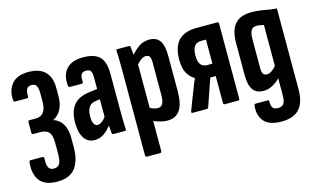

<svg xmlns="http://www.w3.org/2000/svg" viewBox="-84 -736 1914 1165"><g transform="rotate(-15 873.0 -153.0)"><path d="M151.7 191Q74.7 191 42.5 149.4Q10.3 107.9 17.3 35.3Q18.7 23.3 26.2 23.3H102.3Q111.8 23.3 111 34.6Q109 72.8 117.9 90.9Q126.8 109 152 109Q176.3 109 187.5 91Q198.6 73 198.6 27.2V-44.4Q198.6 -86.4 182.3 -106.3Q166 -126.1 127 -126.1H83.5Q79.5 -126.1 77 -129.1Q74.6 -132.1 74.6 -136.5V-202.1Q74.6 -207.1 77 -210.1Q79.5 -213.1 83.5 -213.1H122.5Q156.8 -213.1 173.1 -235.7Q189.3 -258.3 189.3 -303.9V-353.7Q189.3 -387 180.3 -401.5Q171.2 -416 150.4 -416Q127.6 -416 119.4 -400Q111.1 -383.9 112.5 -355.4Q112.9 -351 110.6 -348.1Q108.3 -345.1 104.5 -345.1H28.3Q19.7 -345.1 18.7 -356.8Q14.2 -418.3 47.2 -457.9Q80.2 -497.5 152.6 -497.5Q221.4 -497.5 256.4 -462.5Q291.3 -427.6 291.3 -359.3V-307.7Q291.3 -260.9 273.8 -227Q256.2 -193 224.3 -177.4V-176Q259.6 -164.8 280.1 -131.9Q300.6 -99 300.6 -47.8V14.6Q300.6 98.7 265 144.8Q229.4 191 151.7 191Z M554.5 0Q546.2 0 544.8 -10.2Q542.8 -26.6 540.8 -52.6Q538.8 -78.5 538.4 -97.9L528.9 -109.5V-358Q528.9 -390.4 521.6 -402.4Q514.2 -414.4 492.2 -414.4Q470.1 -414.4 461.6 -400.5Q453.1 -386.5 456.1 -355.4Q456.9 -344.5 446.2 -344.5H374.2Q363.4 -344.5 362.4 -357.7Q357 -424.4 391.1 -460.9Q425.3 -497.5 495.2 -497.5Q567.1 -497.5 599 -465.3Q630.9 -433.2 630.9 -357.3V-124.7Q630.9 -81.9 631.8 -54.9Q632.6 -27.9 633.9 -11.9Q635.3 0 626.6 0ZM435.1 6Q393.3 6 370.1 -28.8Q346.8 -63.6 346.8 -125.7Q346.8 -195.3 378 -235.2Q409.2 -275.2 481.1 -283.7L537.3 -290.9L536.9 -226.2L501.3 -221.4Q472.5 -217.8 458.7 -197.2Q444.9 -176.7 444.9 -138.9Q444.9 -109.8 453.2 -93.9Q461.4 -78 476.5 -78Q491.1 -78 506.3 -90.4Q521.5 -102.7 543.2 -133.5L550.5 -68.8Q518.2 -27.9 493.1 -11Q467.9 6 435.1 6Z M893.6 6Q869 6 842.4 -1.6Q815.9 -9.2 795.3 -20.2L794.7 -101.9Q808.6 -94.8 824.2 -88.6Q839.8 -82.3 856 -82.3Q876.1 -82.3 886 -99.2Q895.9 -116.1 895.9 -155.4V-357.4Q895.9 -383.9 889.1 -395.1Q882.3 -406.2 865.8 -406.2Q848.5 -406.2 831 -392.3Q813.5 -378.3 797.5 -356.8L784 -419.1Q812.8 -453.9 842.8 -475.7Q872.9 -497.5 911.5 -497.5Q955.5 -497.5 976.7 -467.6Q997.9 -437.7 997.9 -371.6V-152.7Q997.9 -71.7 972 -32.8Q946.1 6 893.6 6ZM714.4 185Q705.4 185 705.4 174.1V-371.7Q705.4 -406.1 704.9 -432.7Q704.4 -459.4 702.4 -479.5Q701.4 -491.5 710.4 -491.5H781.4Q790.6 -491.5 791.6 -481.7Q793.6 -469.7 795 -449.3Q796.4 -428.8 797.4 -409.4L807.4 -379.6V174.1Q807.4 185 798.1 185Z M1050.9 0Q1041.2 0 1045.4 -12.7L1089.2 -126.5Q1096.8 -145.3 1103.9 -164.2Q1111 -183 1118.6 -199.6V-200.6Q1089.6 -218 1072.8 -248.2Q1056 -278.4 1056 -331.8Q1056 -412.3 1093.7 -451.9Q1131.5 -491.5 1207.8 -491.5H1337.1Q1346.5 -491.5 1346.5 -480.9V-10.9Q1346.5 0 1337.1 0H1253.8Q1244.5 0 1244.5 -10.9V-179.2H1210.1L1151.5 -9.1Q1148.2 0 1140.4 0ZM1210 -257.1H1244.5V-408.3H1214.4Q1185 -408.3 1171.3 -389.1Q1157.6 -369.9 1157.6 -330.5Q1157.6 -291.9 1171.4 -274.5Q1185.2 -257.1 1210 -257.1Z M1560.2 191Q1484.2 191 1452 154.7Q1419.8 118.4 1425 56.3Q1426 48.9 1429.2 46.9Q1432.4 44.9 1436.8 44.9H1509.6Q1519.1 44.9 1519.1 55.9Q1518.1 82.2 1527.8 94.2Q1537.5 106.2 1560.2 106.2Q1587 106.2 1597 89.5Q1607.1 72.8 1607.1 35.4V-18.3Q1607.1 -32.2 1607.1 -43.7Q1607.1 -55.1 1607.4 -66.5H1606.1Q1582.8 -43.9 1557.1 -30.4Q1531.4 -17 1504.3 -17Q1457.9 -17 1436.7 -46.6Q1415.4 -76.2 1415.4 -138.9V-338.8Q1415.4 -421.7 1449.6 -459.6Q1483.8 -497.5 1551.1 -497.5Q1594.9 -497.5 1632.6 -489.9Q1670.3 -482.3 1709.1 -479.1V27.7Q1709.1 110.1 1672.7 150.6Q1636.4 191 1560.2 191ZM1549 -108.8Q1563 -108.8 1578.1 -119Q1593.3 -129.1 1607.1 -145.9V-403.1Q1597.6 -405.3 1585.5 -407.5Q1573.5 -409.7 1562.6 -409.7Q1538.6 -409.7 1528 -392.4Q1517.4 -375 1517.4 -338.4V-154.5Q1517.4 -130.4 1524.5 -119.6Q1531.7 -108.8 1549 -108.8Z"/></g></svg>

Font: Sofia Sans Extra Condensed
Style: Regular
Weight: 400
Designer: Botio Nikoltchev, Ani Petrova
Foundry: lettersoup
Version: Version 4.101